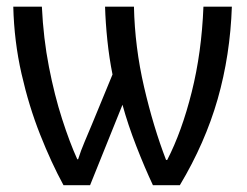

<svg xmlns="http://www.w3.org/2000/svg" viewBox="-20 -544 727 564"><path d="M577.6 -524.4H661.1Q656.2 -381.8 619.4 -252.9Q582.5 -124 508.3 0H429.2Q405.3 -50.8 380.4 -114.7Q355.5 -178.7 339.8 -236.3L244.6 0H166.5Q130.9 -65.4 97.9 -148.7Q64.9 -231.9 43.2 -327.4Q21.5 -422.9 19 -524.4H103Q107.4 -431.2 123.8 -347.4Q140.1 -263.7 162.4 -194.6Q184.6 -125.5 207 -76.2H209.5Q217.3 -101.1 228.5 -127.4Q239.7 -153.8 250.5 -179.7L310.5 -325.2Q300.8 -373.5 295.4 -425.3Q290 -477.1 288.6 -524.4H373.5Q376 -405.8 403.3 -288.1Q430.7 -170.4 467.8 -74.2H471.2Q514.2 -157.7 543.2 -273.7Q572.3 -389.6 577.6 -524.4Z"/></svg>

Font: Lunasima
Style: Regular
Weight: 400
Designer: The DocRepair Project, Monotype Design Team
Foundry: Google
Version: Version 2.009